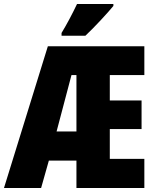

<svg xmlns="http://www.w3.org/2000/svg" viewBox="-25 -947 787 967"><path d="M360 0V-138H221L182 0H-5L216 -714H702V-569H528V-441H688V-297H528V-147H702V0ZM360 -285V-569H335L260 -285ZM546 -917Q523 -889 481.5 -844.5Q440 -800 405 -767H285V-781Q325 -847 363 -927H546Z"/></svg>

Font: Noto Sans UI CondBlack
Style: Regular
Weight: 900
Width: 3
Designer: Monotype Design Team
Foundry: Monotype Imaging Inc.
Version: Version 1.001